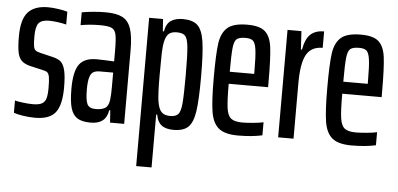

<svg xmlns="http://www.w3.org/2000/svg" viewBox="-49 -616 1881 908"><g transform="rotate(5 891.0 -162.0)"><path d="M27 -7V-65Q36 -62 64 -58.5Q92 -55 112 -55Q141 -55 155.5 -63Q170 -71 175 -88.5Q180 -106 180 -139Q180 -174 177 -190Q174 -206 167 -211.5Q160 -217 145 -220L84 -234Q56 -241 42.5 -255Q29 -269 24 -295Q19 -321 19 -369Q19 -450 50 -484Q81 -518 144 -518Q167 -518 193.5 -514Q220 -510 237 -505V-444Q222 -448 198.5 -451.5Q175 -455 155 -455Q120 -455 106 -438.5Q92 -422 92 -375Q92 -342 94.5 -328.5Q97 -315 103.5 -309.5Q110 -304 126 -300L189 -285Q213 -279 226 -267.5Q239 -256 246 -228Q253 -200 253 -146Q253 -63 225 -27.5Q197 8 129 8Q100 8 71 3.5Q42 -1 27 -7Z M288 -144Q288 -226 312.5 -259.5Q337 -293 394 -293Q418 -293 478 -290V-337Q478 -395 473 -417.5Q468 -440 452 -447.5Q436 -455 396 -455Q348 -455 305 -447V-508Q362 -518 418 -518Q469 -518 497.5 -503.5Q526 -489 538.5 -452.5Q551 -416 551 -348V0H484L480 -58H475Q465 8 393 8Q351 8 329 -6Q307 -20 297.5 -52Q288 -84 288 -144ZM475 -107Q478 -129 478 -168V-201V-237H416Q396 -237 384.5 -230.5Q373 -224 367 -204.5Q361 -185 361 -147Q361 -96 370.5 -77Q380 -58 411 -58Q438 -58 454.5 -67.5Q471 -77 475 -107Z M625 -510H691L695 -452H700Q707 -490 729 -504Q751 -518 784 -518Q831 -518 854 -497Q877 -476 885.5 -421.5Q894 -367 894 -254Q894 -143 886 -89.5Q878 -36 855.5 -14Q833 8 785 8Q748 8 728 -8Q708 -24 703 -57H698V194H625ZM821 -255Q821 -350 817 -389Q813 -428 801.5 -440.5Q790 -453 761 -453Q737 -453 724 -442Q711 -431 705 -404Q700 -382 699 -348Q698 -314 698 -243Q698 -157 703 -122Q709 -84 723 -70Q737 -56 764 -56Q791 -56 802.5 -69Q814 -82 817.5 -121Q821 -160 821 -255Z M1214 -232H1027Q1027 -151 1032 -116Q1037 -81 1053.5 -68Q1070 -55 1108 -55Q1128 -55 1159.5 -58Q1191 -61 1207 -65V-3Q1158 8 1092 8Q1029 8 1000 -16Q971 -40 962.5 -92.5Q954 -145 954 -254Q954 -366 961 -417Q968 -468 996.5 -493Q1025 -518 1091 -518Q1150 -518 1175.5 -495Q1201 -472 1207.5 -421Q1214 -370 1214 -255ZM1027 -289H1143V-304Q1143 -374 1138.5 -405Q1134 -436 1123 -445.5Q1112 -455 1088 -455Q1058 -455 1046 -445Q1034 -435 1030.5 -402.5Q1027 -370 1027 -289Z M1282 -510H1348L1353 -423H1358Q1368 -477 1392 -497.5Q1416 -518 1455 -518V-440Q1401 -440 1378 -399Q1355 -358 1355 -264V0H1282Z M1753 -232H1566Q1566 -151 1571 -116Q1576 -81 1592.5 -68Q1609 -55 1647 -55Q1667 -55 1698.5 -58Q1730 -61 1746 -65V-3Q1697 8 1631 8Q1568 8 1539 -16Q1510 -40 1501.5 -92.5Q1493 -145 1493 -254Q1493 -366 1500 -417Q1507 -468 1535.5 -493Q1564 -518 1630 -518Q1689 -518 1714.5 -495Q1740 -472 1746.5 -421Q1753 -370 1753 -255ZM1566 -289H1682V-304Q1682 -374 1677.5 -405Q1673 -436 1662 -445.5Q1651 -455 1627 -455Q1597 -455 1585 -445Q1573 -435 1569.5 -402.5Q1566 -370 1566 -289Z"/></g></svg>

Font: Saira Ultra Condensed Medium
Style: Regular
Weight: 500
Width: 1
Designer: Hector Gatti with collaboration of the Omnibus-Type team
Foundry: Omnibus-Type
Version: Version 1.001; ttfautohint (v1.8)